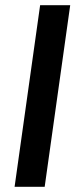

<svg xmlns="http://www.w3.org/2000/svg" viewBox="-20 -717 298 737"><path d="M36 0H151.5L249.5 -697H134Z"/></svg>

Font: HK Grotesk SemiBold
Style: Italic
Weight: 600
Italic angle: -16°
Designer: Alfredo Marco Pradil
Foundry: Hanken Design Co.
Version: Version 3.001;FEAKit 1.0